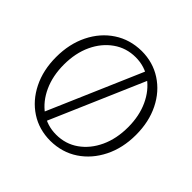

<svg xmlns="http://www.w3.org/2000/svg" viewBox="-175 -872 1063 1063"><g transform="rotate(45 356.5 -341.0)"><path d="M354 14Q265 14 196 -31Q127 -76 87.5 -155.5Q48 -235 48 -337Q48 -440 88 -521Q128 -602 198.5 -648.5Q269 -695 360 -696Q448 -696 517.5 -651Q587 -606 626.5 -526.5Q666 -447 666 -345Q666 -242 625.5 -161Q585 -80 515 -33.5Q445 13 354 14ZM352 -33Q426 -33 483 -73.5Q540 -114 572.5 -184Q605 -254 605 -344Q605 -432 573.5 -500.5Q542 -569 487 -608.5Q432 -648 361 -648Q288 -648 230.5 -607.5Q173 -567 140.5 -497.5Q108 -428 108 -338Q108 -250 139.5 -181Q171 -112 226 -72.5Q281 -33 352 -33ZM255 -37 208 -59 456 -634 504 -614Z"/></g></svg>

Font: Catamaran Thin ExtraLight
Style: Regular
Weight: 250
Version: Version 2.000